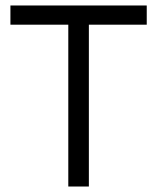

<svg xmlns="http://www.w3.org/2000/svg" viewBox="-20 -680 573 700"><path d="M515 -660V-590H304V0H229V-590H18V-660Z"/></svg>

Font: Quattrocento Sans
Style: Regular
Weight: 400
Designer: Pablo Impallari
Foundry: Pablo Impallari, Igino Marini, Brenda Gallo
Version: Version 2.000